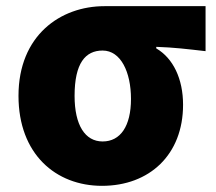

<svg xmlns="http://www.w3.org/2000/svg" viewBox="-20 -589 700 623"><path d="M311 14C465 14 574 -87 574 -249C574 -333 542 -400 487 -432V-437C546 -435 585 -430 647 -423V-569H319C176 -569 40 -474 40 -278C40 -89 161 14 311 14ZM313 -130C256 -130 222 -183 222 -278C222 -384 257 -425 313 -425C372 -425 405 -355 405 -268C405 -180 371 -130 313 -130Z"/></svg>

Font: Noto Sans JP Black
Style: Regular
Weight: 900
Designer: Ryoko NISHIZUKA  (kana, bopomofo & ideographs); Paul D. Hunt (Latin, Greek & Cyrillic); Sandoll Communications , Soo-you
Foundry: Adobe
Version: Version 2.002;hotconv 1.0.116;makeotfexe 2.5.65601